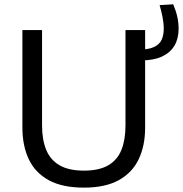

<svg xmlns="http://www.w3.org/2000/svg" viewBox="-20 -851 841 882"><path d="M365.7 10.9Q266 10.9 203.6 -23.4Q141.3 -57.7 112.1 -119.8Q82.9 -182 82.9 -265.1Q82.9 -285.9 82.9 -319.2Q82.9 -352.6 82.9 -392.9Q82.9 -433.3 82.9 -474.7Q82.9 -541.9 82.9 -597.6Q82.9 -653.3 82.9 -713H173.2Q173.2 -653.3 173.2 -597.6Q173.2 -541.9 173.2 -474.7V-274.1Q173.2 -209.3 192.2 -162.9Q211.1 -116.6 253.3 -91.9Q295.6 -67.2 365.5 -67.2Q435.9 -67.2 477.7 -91.9Q519.6 -116.6 538 -162.9Q556.4 -209.3 556.4 -274.8V-474.7Q556.4 -541.9 556.4 -597.6Q556.4 -653.3 556.4 -713H646.7Q646.7 -653.3 646.7 -597.6Q646.7 -541.9 646.7 -474.7Q646.7 -433.3 646.7 -392.7Q646.7 -352.2 646.7 -318.7Q646.7 -285.2 646.7 -264.8Q646.7 -181.9 617.2 -119.8Q587.7 -57.7 525.6 -23.4Q463.5 10.9 365.7 10.9ZM630.5 -573.7 614.1 -623Q663.6 -623 689.1 -635.8Q714.6 -648.7 723.4 -670.3Q732.2 -691.9 732.2 -718.7Q732.2 -744.4 726.4 -773.6Q720.6 -802.8 713.2 -827.5L775.8 -831.2Q782.2 -815.8 787.9 -798.4Q793.5 -781.1 797 -761.2Q800.5 -741.3 800.5 -718.7Q800.5 -673.8 781.4 -641.4Q762.2 -609 724.4 -591.3Q686.7 -573.7 630.5 -573.7Z"/></svg>

Font: Commissioner Thin
Style: Regular
Weight: 100
Designer: Kostas Bartsokas
Foundry: Kostas Bartsokas
Version: Version 1.001;gftools[0.9.23]